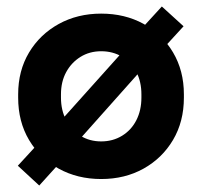

<svg xmlns="http://www.w3.org/2000/svg" viewBox="-20 -542 623 592"><path d="M101 30 35 -31 92 -93 166 -168 356 -380 414 -451 479 -522 546 -461 491 -401 413 -323 226 -113 168 -44ZM292 10Q219 10 161 -22Q103 -54 69.5 -110.5Q36 -167 36 -241V-251Q36 -324 69.5 -380Q103 -436 161 -468Q219 -500 292 -500Q365 -500 422.5 -468.5Q480 -437 513.5 -380.5Q547 -324 547 -251V-241Q547 -167 513.5 -110.5Q480 -54 422.5 -22Q365 10 292 10ZM292 -106Q328 -106 356.5 -123.5Q385 -141 400.5 -171.5Q416 -202 416 -241V-251Q416 -290 400.5 -320Q385 -350 356.5 -367Q328 -384 292 -384Q256 -384 228 -366.5Q200 -349 184 -319.5Q168 -290 168 -251V-241Q168 -202 184 -171.5Q200 -141 228 -123.5Q256 -106 292 -106Z"/></svg>

Font: SUSE Thin
Style: Bold
Weight: 700
Version: Version 1.000